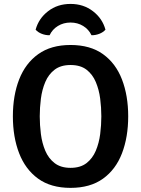

<svg xmlns="http://www.w3.org/2000/svg" viewBox="-20 -920 702 954"><path d="M44 -342Q44 -445.5 75.2 -525.5Q106.5 -605.5 170 -651Q233.5 -696.5 330.5 -696.5Q428.5 -696.5 492 -650.8Q555.5 -605 586.2 -524.8Q617 -444.5 617 -342Q617 -238.5 586 -158Q555 -77.5 491.5 -32Q428 13.5 330.5 13.5Q232.5 13.5 169.2 -32.5Q106 -78.5 75 -158.8Q44 -239 44 -342ZM177.5 -342Q177.5 -299 183.2 -254Q189 -209 205 -171Q221 -133 251.5 -109.5Q282 -86 330.5 -86Q379.5 -86 409.8 -109.5Q440 -133 456 -171Q472 -209 477.8 -254Q483.5 -299 483.5 -342Q483.5 -385 477.8 -429.8Q472 -474.5 456 -512.5Q440 -550.5 409.8 -573.8Q379.5 -597 330.5 -597Q282 -597 251.5 -573.8Q221 -550.5 205 -512.5Q189 -474.5 183.2 -429.8Q177.5 -385 177.5 -342ZM504 -772.5Q492 -759 473 -751.8Q454 -744.5 434.5 -745Q421 -774 393.2 -791Q365.5 -808 330.5 -808Q295.5 -808 267.8 -791Q240 -774 226.5 -745Q207 -744.5 188 -751.8Q169 -759 157 -772.5Q172 -828 218.8 -864.2Q265.5 -900.5 330.5 -900.5Q395 -900.5 442 -864.2Q489 -828 504 -772.5Z"/></svg>

Font: Signika Negative SC SemiBold
Style: Regular
Weight: 600
Designer: Anna Giedryś
Foundry: Anna Giedryś
Version: Version 2.000; ttfautohint (v1.8.3) -l 8 -r 50 -G 200 -x 9 -